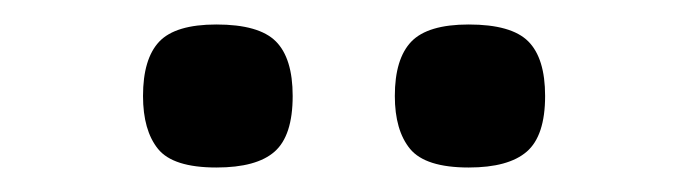

<svg xmlns="http://www.w3.org/2000/svg" viewBox="-20 -725 560 156"><path d="M422.9 -647Q422.9 -614.7 408 -601.8Q393.1 -588.9 360.8 -588.9Q325.7 -588.9 313.2 -604Q300.8 -619.1 300.8 -647Q300.8 -677.2 314.2 -691.2Q327.6 -705.1 360.8 -705.1Q395.5 -705.1 409.2 -691.4Q422.9 -677.7 422.9 -647ZM217.8 -647Q217.8 -614.7 203.1 -601.8Q188.5 -588.9 155.8 -588.9Q120.6 -588.9 108.4 -604Q96.2 -619.1 96.2 -647Q96.2 -677.2 109.4 -691.2Q122.6 -705.1 155.8 -705.1Q190.4 -705.1 204.1 -691.4Q217.8 -677.7 217.8 -647Z"/></svg>

Font: Lorenzo Sans Medium
Style: Regular
Weight: 500
Foundry: Intel Corporation
Version: Version 1.00; ttfautohint (v1.5)